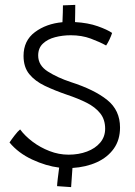

<svg xmlns="http://www.w3.org/2000/svg" viewBox="-20 -726 554 787"><path d="M271.5 41 214 37Q214 29.5 216.8 6Q219.5 -17.5 222.5 -39Q169 -45.5 112 -72Q55 -98.5 19 -142Q26.5 -153.5 39.8 -170.8Q53 -188 62.5 -195.5Q82 -169 113.5 -145.2Q145 -121.5 183 -106.8Q221 -92 261 -92Q302.5 -92 336.5 -104.8Q370.5 -117.5 390.8 -141.5Q411 -165.5 411 -198.5Q411 -236 390.8 -261.5Q370.5 -287 335.2 -304.8Q300 -322.5 255 -337.5Q204 -355 163.8 -374.2Q123.5 -393.5 100 -422.2Q76.5 -451 76.5 -497Q76.5 -559.5 123 -594.2Q169.5 -629 236 -635Q237 -653.5 237.5 -674.5Q238 -695.5 238 -704L288.5 -706Q288.5 -693 288.2 -673Q288 -653 287.5 -635.5Q341 -632.5 380.5 -618.5Q420 -604.5 439.5 -591Q436 -579.5 428.8 -564.2Q421.5 -549 415 -539.5Q389 -554 352 -567.8Q315 -581.5 270 -581.5Q236.5 -581.5 205.8 -573.5Q175 -565.5 155.8 -547.2Q136.5 -529 136.5 -498.5Q136.5 -458 176.2 -432.8Q216 -407.5 270.5 -389.5Q367 -358.5 419.5 -316.2Q472 -274 472 -203.5Q472 -152.5 446.5 -116.8Q421 -81 377 -61Q333 -41 277 -37.5Q275.5 -17.5 274 5Q272.5 27.5 271.5 41Z"/></svg>

Font: Grandstander ExtraLight
Style: Regular
Weight: 200
Designer: Tyler Finck
Foundry: Etcetera Type Co
Version: Version 1.200; ttfautohint (v1.8.3)